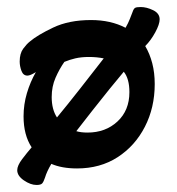

<svg xmlns="http://www.w3.org/2000/svg" viewBox="-20 -466 503 546"><path d="M84 60Q67 60 48 47Q29 34 29 18Q29 5 43 -13.5Q57 -32 70 -47Q47 -82 47 -135Q47 -169 56.5 -201Q66 -233 82 -261Q66 -251 58 -251Q46 -251 41 -264.5Q36 -278 36 -291Q36 -314 46 -327.5Q56 -341 65 -348Q86 -366 131 -387.5Q176 -409 239 -409Q295 -409 337 -387Q345 -401 349 -411.5Q353 -422 357 -432Q360 -441 364 -443.5Q368 -446 380 -446Q397 -446 415.5 -437Q434 -428 434 -411Q434 -397 421.5 -374Q409 -351 393 -335Q406 -313 413 -286Q420 -259 420 -227Q420 -160 392 -105.5Q364 -51 314.5 -19Q265 13 199 13Q156 13 126 0Q113 22 108 39Q104 51 100 55.5Q96 60 84 60ZM142 -132Q171 -167 207.5 -213.5Q244 -260 275 -300Q265 -302 254.5 -303Q244 -304 233 -304Q211 -304 194 -300Q177 -296 163 -290Q149 -270 138 -245Q127 -220 127 -190Q127 -155 142 -132ZM229 -89Q280 -89 314 -120.5Q348 -152 348 -204Q348 -242 332 -262Q316 -243 292 -213.5Q268 -184 243 -152Q218 -120 197 -93Q210 -89 229 -89Z"/></svg>

Font: Akaya Telivigala
Style: Regular
Weight: 400
Designer: Vaishnavi Murthy Yerkadithaya, Juan Luis Blanco Aristondo
Version: Version 1.002; ttfautohint (v1.8.3)